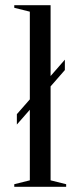

<svg xmlns="http://www.w3.org/2000/svg" viewBox="-20 -720 300 740"><path d="M95 -25V-297L45 -240V-280L95 -337V-675L35 -690V-700H175V-427L230 -490V-450L175 -387V-25L235 -10V0H35V-10Z"/></svg>

Font: Oranienbaum
Style: Regular
Weight: 400
Designer: Oleg Pospelov and Jovanny Lemonad
Foundry: Oleg Pospelov and jovanny Lemonad
Version: Version 1.001; ttfautohint (v0.91) -l 8 -r 50 -G 200 -x 0 -w